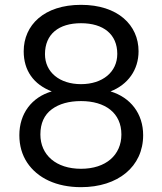

<svg xmlns="http://www.w3.org/2000/svg" viewBox="-20 -754 671 794"><path d="M92 -82C135 -17 214 20 315 20C468 20 572 -65 572 -195C572 -284 520 -351 437 -376C509 -404 553 -465 553 -542C553 -650 468 -734 315 -734C162 -734 78 -650 78 -542C78 -462 119 -405 194 -376C111 -352 60 -284 60 -195C60 -152 71 -114 92 -82ZM194 -302C225 -325 266 -336 315 -336C415 -336 482 -287 482 -198C482 -113 418 -56 315 -56C212 -56 147 -113 147 -198C147 -244 163 -279 194 -302ZM166 -530C166 -613 223 -658 315 -658C408 -658 465 -612 465 -531C465 -456 404 -406 315 -406C227 -406 166 -455 166 -530Z"/></svg>

Font: Poppins
Style: Regular
Weight: 400
Designer: Ninad Kale (Devanagari), Jonny Pinhorn (Latin)
Foundry: Indian Type Foundry
Version: 4.004